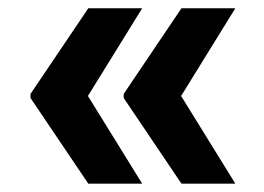

<svg xmlns="http://www.w3.org/2000/svg" viewBox="-20 -520 639 464"><path d="M193.4 -76.2 53.7 -283.2V-290H191.3L323.6 -76.2ZM191.3 -286.1H53.7V-293L193.4 -500H323.6ZM418.5 -76.2 278.9 -283.2V-290H416.5L548.7 -76.2ZM416.5 -286.1H278.9V-293L418.5 -500H548.7Z"/></svg>

Font: Pretendard JP Variable
Style: Regular
Weight: 400
Designer: Base glyphs from Inter by Rasmus Andersson; Hangul glyphs from Noto Sans CJK(Source Han Sans) by Jang Soo-young and Kang
Foundry: Kil Hyung-jin
Version: Version 1.307;Glyphs 3.2 (3192)